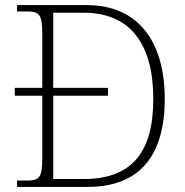

<svg xmlns="http://www.w3.org/2000/svg" viewBox="-20 -734 728 754"><path d="M47 0H324C531 0 627 -126 627 -345C627 -572 522 -714 321 -714H47V-689H88C132 -689 146 -678 146 -605V-389H38V-358H146V-109C146 -35 132 -25 86 -25H47ZM308 -31H189V-358H404V-389H189V-684H309C498 -684 582 -553 582 -345C582 -138 500 -31 308 -31Z"/></svg>

Font: Noto Serif Sinhala ExtraLight
Style: Regular
Weight: 200
Designer: Jelle Bosma - Monotype Design Team
Foundry: Monotype Imaging Inc.
Version: Version 2.007